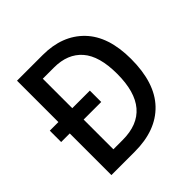

<svg xmlns="http://www.w3.org/2000/svg" viewBox="-184 -871 1027 1027"><g transform="rotate(-45 329.5 -357.0)"><path d="M283 -714Q431 -714 517 -625Q603 -536 603 -365Q603 -184 515 -92Q427 0 266 0H89V-315H24V-401H89V-714ZM279 -624H194V-401H327V-315H194V-90H264Q494 -90 494 -361Q494 -496 438 -560Q382 -624 279 -624Z"/></g></svg>

Font: Noto Sans Sinhala SemiCondensed Medium
Style: Regular
Weight: 500
Width: 4
Designer: Jelle Bosma - Monotype Design Team
Foundry: Monotype Imaging Inc.
Version: Version 2.006; ttfautohint (v1.8.4.7-5d5b)